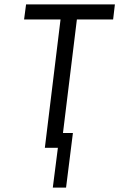

<svg xmlns="http://www.w3.org/2000/svg" viewBox="-20 -669 540 869"><path d="M279 180 310 -67H265L328 -581H492L500 -649H98L89 -581H254L183 0H242L219 180Z"/></svg>

Font: Gamestation Condensed
Style: Italic
Weight: 400
Width: 3
Designer: Jonas Hecksher
Foundry: Jonas Hecksher, Playtypeª, e-types AS
Version: Version 1.003